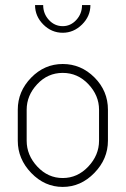

<svg xmlns="http://www.w3.org/2000/svg" viewBox="-20 -730 495 756"><path d="M405 -298V-176Q405 -104 351.5 -49Q298 6 227 6Q156 6 103 -49Q50 -104 50 -176V-298Q50 -370 102.5 -424Q155 -478 227 -478Q299 -478 352 -425Q405 -372 405 -298ZM370 -176V-298Q370 -354 328 -398.5Q286 -443 227 -443Q168 -443 126.5 -398.5Q85 -354 85 -298V-176Q85 -119 127 -74Q169 -29 227 -29Q285 -29 327.5 -74Q370 -119 370 -176ZM303 -710H336Q336 -666 303 -633.5Q270 -601 227 -601Q183 -601 150.5 -633.5Q118 -666 118 -710H150Q150 -676 172.5 -651.5Q195 -627 227 -627Q258 -627 280.5 -651.5Q303 -676 303 -710Z"/></svg>

Font: Dosis
Style: ExtraLight
Weight: 250
Designer: Edgar Tolentino, Pablo Impallari, Igino Marini
Foundry: Edgar Tolentino, Pablo Impallari, Igino Marini
Version: Version 1.007